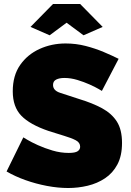

<svg xmlns="http://www.w3.org/2000/svg" viewBox="-20 -934 657 963"><path d="M491 -478Q491 -478 474 -488Q457 -498 429 -510.5Q401 -523 368 -533Q335 -543 303 -543Q278 -543 262 -535Q246 -527 246 -508Q246 -480 281.5 -468.5Q317 -457 378 -437Q444 -417 492 -391Q540 -365 566 -324.5Q592 -284 592 -217Q592 -153 569 -109.5Q546 -66 507 -40Q468 -14 420 -2.5Q372 9 322 9Q271 9 215.5 -1.5Q160 -12 108 -30.5Q56 -49 13 -74L97 -245Q97 -245 117 -233Q137 -221 170 -206Q203 -191 243.5 -179Q284 -167 325 -167Q357 -167 369.5 -175.5Q382 -184 382 -198Q382 -219 360 -230.5Q338 -242 302.5 -252.5Q267 -263 224 -277Q130 -309 87 -353.5Q44 -398 44 -476Q44 -555 81 -608Q118 -661 178.5 -688.5Q239 -716 309 -716Q361 -716 409.5 -703.5Q458 -691 500.5 -673Q543 -655 575 -639ZM133 -799 246 -914H382L495 -799L399 -757L314 -820L229 -757Z"/></svg>

Font: Raleway Black
Style: Regular
Weight: 900
Designer: Matt McInerney, Pablo Impallari, Rodrigo Fuenzalida
Foundry: Matt McInerney, Pablo Impallari, Rodrigo Fuenzalida
Version: Version 4.026